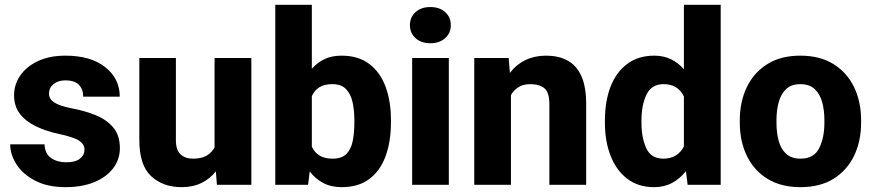

<svg xmlns="http://www.w3.org/2000/svg" viewBox="-20 -770 3637 800"><path d="M332 -147Q332 -168.5 310.5 -183.3Q289.1 -198.2 225.6 -211.9Q172.9 -223.1 130.4 -243.4Q87.9 -263.7 63.2 -295.4Q38.6 -327.1 38.6 -373Q38.6 -417.5 64 -454.8Q89.4 -492.2 137.5 -515.1Q185.5 -538.1 252.9 -538.1Q357.9 -538.1 418.5 -490.2Q479 -442.4 479 -367.2H326.7Q326.7 -397.5 309.1 -416.3Q291.5 -435.1 252.4 -435.1Q222.2 -435.1 203.1 -419.7Q184.1 -404.3 184.1 -380.4Q184.1 -357.9 205.3 -343.5Q226.6 -329.1 277.8 -318.8Q333 -308.6 378.7 -290Q424.3 -271.5 451.9 -238.8Q479.5 -206.1 479.5 -152.3Q479.5 -106 451.7 -69.1Q423.8 -32.2 373 -11.2Q322.3 9.8 252.9 9.8Q178.2 9.8 126.7 -17.1Q75.2 -43.9 48.8 -85Q22.5 -126 22.5 -168.5H165.5Q167.5 -128.4 193.4 -111.1Q219.2 -93.8 256.3 -93.8Q293.5 -93.8 312.7 -108.6Q332 -123.5 332 -147Z M883.8 0 879.4 -56.2Q855 -24.9 819.3 -7.6Q783.7 9.8 736.8 9.8Q658.7 9.8 609.6 -36.1Q560.5 -82 560.5 -186.5V-528.3H712.9V-185.5Q712.9 -145 732.2 -127Q751.5 -108.9 784.2 -108.9Q818.8 -108.9 840.6 -121.3Q862.3 -133.8 874 -155.8V-528.3H1027.3V0Z M1608.9 -270V-259.8Q1608.9 -180.2 1586.7 -119.4Q1564.5 -58.6 1519 -24.4Q1473.6 9.8 1403.8 9.8Q1359.4 9.8 1326.7 -7.6Q1293.9 -24.9 1270.5 -55.7L1263.7 0H1127V-750H1279.3V-483.4Q1301.8 -509.3 1332.3 -523.7Q1362.8 -538.1 1402.8 -538.1Q1473.1 -538.1 1518.8 -503.4Q1564.5 -468.8 1586.7 -408.4Q1608.9 -348.1 1608.9 -270ZM1456.5 -259.8V-270Q1456.5 -310.5 1449 -344.5Q1441.4 -378.4 1421.6 -398.9Q1401.9 -419.4 1364.7 -419.4Q1331.5 -419.4 1311 -406.5Q1290.5 -393.6 1279.3 -369.6V-158.7Q1290.5 -134.8 1311.5 -121.8Q1332.5 -108.9 1365.7 -108.9Q1403.3 -108.9 1422.9 -128.2Q1442.4 -147.5 1449.5 -181.6Q1456.5 -215.8 1456.5 -259.8Z M1688 -665Q1688 -698.2 1711.4 -719.5Q1734.9 -740.7 1772.9 -740.7Q1811.5 -740.7 1835 -719.5Q1858.4 -698.2 1858.4 -665Q1858.4 -632.3 1835 -611.1Q1811.5 -589.8 1772.9 -589.8Q1734.9 -589.8 1711.4 -611.1Q1688 -632.3 1688 -665ZM1850.1 -528.3V0H1697.3V-528.3Z M2189.5 -419.4Q2160.6 -419.4 2140.9 -407.2Q2121.1 -395 2108.9 -374V0H1956.1V-528.3H2099.6L2104.5 -466.3Q2160.6 -538.1 2255.9 -538.1Q2305.7 -538.1 2343 -518.8Q2380.4 -499.5 2401.4 -455.1Q2422.4 -410.6 2422.4 -335V0H2269V-335.4Q2269 -385.3 2248.3 -402.3Q2227.5 -419.4 2189.5 -419.4Z M2500.5 -257.8V-268.1Q2500.5 -348.6 2524.2 -409.4Q2547.9 -470.2 2594 -504.2Q2640.1 -538.1 2706.5 -538.1Q2745.1 -538.1 2775.6 -523.2Q2806.2 -508.3 2829.6 -481.4V-750H2982.9V0H2845.2L2837.9 -56.6Q2813.5 -25.9 2780.8 -8.1Q2748 9.8 2705.6 9.8Q2639.2 9.8 2593.5 -25.1Q2547.9 -60.1 2524.2 -120.6Q2500.5 -181.2 2500.5 -257.8ZM2652.8 -268.1V-257.8Q2652.8 -195.8 2672.9 -152.3Q2692.9 -108.9 2744.1 -108.9Q2774.9 -108.9 2796.4 -122.6Q2817.9 -136.2 2829.6 -160.2V-367.7Q2805.2 -419.4 2745.1 -419.4Q2694.8 -419.4 2673.8 -376Q2652.8 -332.5 2652.8 -268.1Z M3062.5 -258.8V-269Q3062.5 -346.2 3091.8 -407Q3121.1 -467.8 3177.2 -502.9Q3233.4 -538.1 3314.5 -538.1Q3396.5 -538.1 3452.9 -502.9Q3509.3 -467.8 3538.6 -407Q3567.9 -346.2 3567.9 -269V-258.8Q3567.9 -181.6 3538.6 -120.8Q3509.3 -60.1 3453.1 -25.1Q3397 9.8 3315.4 9.8Q3233.9 9.8 3177.5 -25.1Q3121.1 -60.1 3091.8 -120.8Q3062.5 -181.6 3062.5 -258.8ZM3215.3 -269V-258.8Q3215.3 -216.8 3224.6 -182.9Q3233.9 -148.9 3255.9 -128.9Q3277.8 -108.9 3315.4 -108.9Q3371.1 -108.9 3393.1 -152.3Q3415 -195.8 3415 -258.8V-269Q3415 -310.1 3405.8 -344.2Q3396.5 -378.4 3374.5 -398.9Q3352.5 -419.4 3314.5 -419.4Q3277.3 -419.4 3255.6 -398.9Q3233.9 -378.4 3224.6 -344.2Q3215.3 -310.1 3215.3 -269Z"/></svg>

Font: Vazirmatn UI ExtraBold
Style: Regular
Weight: 800
Designer: Saber Rastikerdar
Foundry: Saber Rastikerdar
Version: Version 33.003